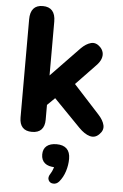

<svg xmlns="http://www.w3.org/2000/svg" viewBox="-62 -722 670 1044"><g transform="rotate(5 272.5 -199.5)"><path d="M60.7 -64V-599.7Q60.7 -638.7 77.8 -658.6Q94.8 -678.4 128.9 -678.4Q163 -678.4 180.5 -658.6Q197.9 -638.7 197.9 -599.7V-306.6V-305.6L353.6 -467.2Q380.1 -493.7 407 -500.8Q433.9 -507.8 457.8 -484Q470.3 -471.5 474.4 -455.5Q478.5 -439.4 472 -420.9Q465.6 -402.3 446.3 -382.6L312.5 -242.9L315.1 -298.2L480.4 -117.7Q507.5 -88.4 513.5 -61.2Q519.4 -34 495.5 -11Q473.2 11.6 444.3 3.6Q415.4 -4.5 384.4 -36.1L239.1 -185.2L197.9 -144.8V-64Q197.9 -28.9 180.6 -10.2Q163.2 8.4 128.9 8.4Q94.8 8.4 77.8 -10.2Q60.7 -28.9 60.7 -64ZM249.4 226Q258.2 212.6 263.5 195.9Q268.8 179.3 268.8 165.7L271.8 189.1Q234.5 189.1 215.1 172.7Q195.6 156.3 195.6 125.8Q195.6 95.6 214.7 79.5Q233.7 63.5 269.2 63.5Q305.5 63.5 324.4 82Q343.3 100.6 343.3 136.8Q343.3 171 332.5 205Q321.7 238.9 300.9 263.7Q287.1 279.7 268.5 278.5Q250 277.3 242.8 261.8Q235.6 246.3 249.4 226Z"/></g></svg>

Font: SN Pro Thin
Style: Regular
Weight: 200
Designer: Tobias Whetton
Foundry: Supernotes
Version: Version 1.003;Glyphs 3.3 (3324)